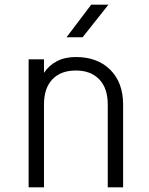

<svg xmlns="http://www.w3.org/2000/svg" viewBox="-20 -805 640 825"><path d="M103 0V-550H169V-492Q190 -524 224.5 -542Q259 -560 306 -560Q399 -560 454 -505Q509 -450 509 -356V0H443V-356Q443 -426 406.5 -464Q370 -502 306 -502Q241 -502 205 -464Q169 -426 169 -356V0ZM266 -645 372 -785H446L335 -645Z"/></svg>

Font: Tiny ExtraLight
Style: Regular
Weight: 200
Monospace: yes
Designer: Philipp Nurullin, Konstantin Bulenkov
Foundry: JetBrains
Version: Version 2.251; ttfautohint (v1.8.4.7-5d5b)